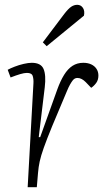

<svg xmlns="http://www.w3.org/2000/svg" viewBox="-20 -778 464 798"><path d="M119 -432Q120 -449 116 -462Q112 -475 92 -475Q81 -475 64 -470Q47 -465 24 -456L12 -488Q23 -494 41 -501Q59 -508 78.5 -512.5Q98 -517 112 -517Q150 -517 161 -491.5Q172 -466 166 -415L141 -208H147L218 -406Q231 -442 246.5 -467Q262 -492 281.5 -504.5Q301 -517 326 -517Q345 -517 359 -510.5Q373 -504 381 -492Q389 -480 389 -464Q389 -446 380 -433.5Q371 -421 359 -413L336 -437Q328 -445 319.5 -449.5Q311 -454 302 -454Q297 -454 292 -452Q287 -450 282 -443.5Q277 -437 271 -426.5Q265 -416 258 -399Q220 -310 197 -254Q174 -198 162 -164Q150 -130 145 -107Q140 -84 138 -59L133 0H95ZM247 -720Q264 -742 276 -750Q288 -758 301 -758Q316 -758 324.5 -745.5Q333 -733 329 -713L174 -586L158 -602Z"/></svg>

Font: Literata ExtraLight
Style: Italic
Weight: 250
Italic angle: -2°
Designer: Latin by Veronika Burian and Jose Scaglione. Greek by Irene Vlachou. Cyrillic by Vera Evstafieva
Foundry: TypeTogether
Version: Version 3.002